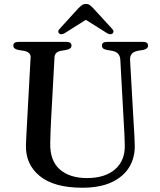

<svg xmlns="http://www.w3.org/2000/svg" viewBox="-20 -906 786 944"><path d="M589 -294.5 571.5 -613Q569.5 -648.5 532.5 -656L505 -660.5Q491 -663.5 486 -668.8Q481 -674 481 -681.5Q481 -700 505.5 -700H683.5Q708 -700 708 -681.5Q708 -666 684 -660.5L658.5 -656.5Q635 -651.5 626.8 -640Q618.5 -628.5 619.5 -610.5L637.5 -293.5Q639.5 -268.5 640.5 -244.5Q641.5 -220.5 642.5 -194.5Q644.5 -133 616 -85.2Q587.5 -37.5 529.5 -10.2Q471.5 17 384.5 17Q246.5 17 175.8 -40.2Q105 -97.5 107.5 -193Q108 -213 110 -248.2Q112 -283.5 114 -321.5L130.5 -624Q132 -649.5 97.5 -656L70 -660.5Q45.5 -665.5 45.5 -681.5Q45.5 -700 70.5 -700H307Q331.5 -700 331.5 -681.5Q331.5 -666 307.5 -661L279.5 -656Q249.5 -650.5 248 -624.5L231.5 -323.5Q229.5 -287 228.5 -257.5Q227.5 -228 227 -203Q225 -116.5 273.5 -73.5Q322 -30.5 408 -30.5Q496.5 -30.5 546.2 -74Q596 -117.5 593.5 -194.5Q592.5 -228.5 591.5 -251.5Q590.5 -274.5 589 -294.5ZM533 -741Q523 -733 505.5 -743.5L402 -808.5L299 -743.5Q281.5 -733 271.5 -741Q267 -744.5 266.5 -750.8Q266 -757 273 -764L365 -865Q375 -875 383 -880.8Q391 -886.5 402.5 -886.5Q414 -886.5 421.8 -880.8Q429.5 -875 439 -865L531.5 -764Q538.5 -757 538 -750.8Q537.5 -744.5 533 -741Z"/></svg>

Font: Fraunces 9pt
Style: Regular
Weight: 400
Version: Version 1.000;[b76b70a41]